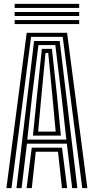

<svg xmlns="http://www.w3.org/2000/svg" viewBox="-20 -969 483 989"><path d="M13 0 117.5 -800H325.5L430 0H403.8L303 -779H140L39.2 0ZM64.8 0 155.5 -757.8H287.5L378.5 0H351.8L324.2 -229H118.8L91.2 0ZM120.5 -249.8H321.8L296.5 -477L265 -736.8H178L145.5 -477ZM149.8 -270.5 170.5 -477 195.5 -717.2H247.5L273.5 -477L293.5 -270.5ZM176.5 -291.2H266.8L249.5 -477L228.5 -696.2H214.5L193.5 -477ZM117 0 143.5 -208.2H299.5L326 0H299.2L278.8 -187.5H164.2L143.8 0ZM387.8 -928H55.5V-949H387.8ZM387.8 -886.5H55.5V-907.2H387.8ZM387.8 -845H55.5V-865.8H387.8Z"/></svg>

Font: Big Shoulders Inline Display ExtraBold
Style: Regular
Weight: 800
Designer: Patric King
Foundry: XO Type Co
Version: Version 1.000